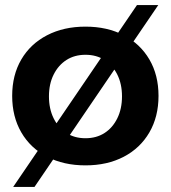

<svg xmlns="http://www.w3.org/2000/svg" viewBox="-20 -647 673 757"><path d="M317 -542Q403 -542 468 -508Q533 -474 569 -412.5Q605 -351 605 -269Q605 -187 569 -125Q533 -63 468 -29Q403 5 317 5Q231 5 165.5 -29Q100 -63 64 -125Q28 -187 28 -269Q28 -351 64 -412.5Q100 -474 165.5 -508Q231 -542 317 -542ZM317 -431Q274 -431 242 -410.5Q210 -390 191.5 -353Q173 -316 173 -267Q173 -218 191.5 -180.5Q210 -143 242 -122.5Q274 -102 317 -102Q360 -102 392 -122.5Q424 -143 442.5 -180.5Q461 -218 461 -267Q461 -316 442.5 -353Q424 -390 392 -410.5Q360 -431 317 -431ZM520 -627H604L116 90H32Z"/></svg>

Font: Alexandria SemiBold
Style: Regular
Weight: 600
Designer: Mohamed Gaber
Foundry: Kief Type Foundry
Version: Version 5.100